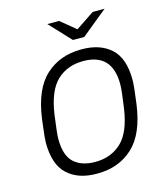

<svg xmlns="http://www.w3.org/2000/svg" viewBox="-129 -983 946 1092"><g transform="rotate(-15 344.5 -437.5)"><path d="M304 10Q196 10 133 -48.5Q70 -107 70 -235Q70 -259 79 -331L84 -371Q107 -542 191 -619Q275 -696 401 -696H405Q512 -696 575.5 -638.5Q639 -581 639 -454Q639 -415 625 -315Q602 -144 518.5 -67Q435 10 309 10ZM550 -309Q565 -410 565 -448Q565 -629 395 -629Q301 -629 240 -571.5Q179 -514 159 -377Q144 -267 144 -238Q144 -140 189 -98.5Q234 -57 314 -57Q407 -57 468.5 -114.5Q530 -172 550 -309ZM411 -812 520 -885H590L437 -760H370L253 -885H322Z"/></g></svg>

Font: Chivo Light Italic
Style: Regular
Weight: 300
Italic angle: -8.05°
Designer: Hector Gatti
Foundry: Omnibus-Type
Version: Version 1.007